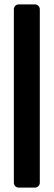

<svg xmlns="http://www.w3.org/2000/svg" viewBox="-20 -686 244 873"><path d="M161 145V-644C161 -656 151 -666 139 -666H65C53 -666 43 -656 43 -644V145C43 157 53 167 65 167H139C151 167 161 157 161 145Z"/></svg>

Font: DIN Rundschrift
Style: Mittel
Weight: 400
Version: Version 1.027